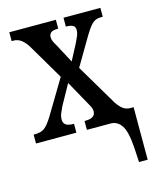

<svg xmlns="http://www.w3.org/2000/svg" viewBox="-112 -614 733 900"><g transform="rotate(-15 254.0 -163.5)"><path d="M446 139Q441 60 421 30Q401 0 368 0H253V-43H257Q306 -43 306 -76Q306 -88 299.5 -101Q293 -114 275 -145L225 -235L170 -136Q162 -119 156.5 -105.5Q151 -92 151 -76Q151 -60 162.5 -51.5Q174 -43 200 -43H202V0H6V-43H13Q42 -43 59.5 -56Q77 -69 100 -107L199 -272L100 -440Q69 -493 31 -493H20V-536H246V-493H244Q218 -493 209.5 -484.5Q201 -476 201 -464Q201 -453 205.5 -443Q210 -433 219 -418L267 -328L308 -406Q317 -424 322.5 -437.5Q328 -451 328 -464Q328 -482 316 -487.5Q304 -493 286 -493H283V-536H462V-493H455Q431 -493 415.5 -481.5Q400 -470 375 -429L293 -290L411 -91Q427 -67 442 -56.5Q457 -46 475 -46H492V209H450Z"/></g></svg>

Font: Noto Serif ExtraCondensed Medium
Style: Regular
Weight: 500
Width: 2
Designer: Monotype Design Team
Foundry: Monotype Imaging Inc.
Version: Version 2.015